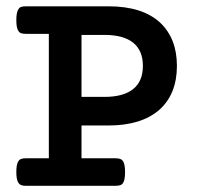

<svg xmlns="http://www.w3.org/2000/svg" viewBox="-20 -600 640 620"><path d="M137.7 -490.7H63.5Q54.2 -490.7 48.3 -492.7Q42.5 -494.6 39.6 -500Q32.7 -508.8 32.7 -535.2Q32.7 -560.5 39.6 -570.3Q42.5 -575.7 48.3 -577.6Q54.2 -579.6 63.5 -579.6H330.6Q439.9 -579.6 497.1 -526.9Q551.3 -475.6 551.3 -387.2Q551.3 -341.8 536.9 -305.9Q522.5 -270 494.1 -245.1Q436 -194.8 330.6 -194.8H243.2V-88.9H353Q361.8 -88.9 367.7 -86.9Q373.5 -85 377 -80.1Q383.8 -70.3 383.8 -44.4Q383.8 -18.6 377.4 -9.3Q374 -3.9 368.2 -2Q362.3 0 353 0H63.5Q54.7 0 49.1 -2Q43.5 -3.9 40 -8.8Q32.7 -18.6 32.7 -44.4Q32.7 -69.8 39.6 -80.1Q43 -85 48.6 -86.9Q54.2 -88.9 63.5 -88.9H137.7ZM316.9 -287.1Q378.4 -287.1 409.9 -312.3Q441.4 -337.4 441.4 -387.2Q441.4 -437 409.9 -462.2Q378.4 -487.3 316.9 -487.3H243.2V-287.1Z"/></svg>

Font: Courier Prime SemiBold
Style: Regular
Weight: 600
Designer: Alan Dague-Greene
Foundry: Quote-Unquote Apps
Version: Version 1.202